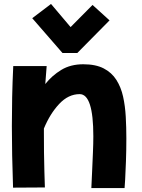

<svg xmlns="http://www.w3.org/2000/svg" viewBox="-20 -877 719 971"><path d="M46 72Q43 -16 41.5 -91Q40 -166 40 -239Q40 -312 41.5 -385.5Q43 -459 47 -543H216Q212 -498 209 -452Q243 -495 290 -523.5Q337 -552 401 -552Q464 -552 504.5 -531Q545 -510 568.5 -473Q592 -436 602.5 -388.5Q613 -341 616 -286.5Q619 -232 619 -177Q619 -117 617 -62Q615 -7 613 30Q611 67 610 74H442Q444 33 446 -13.5Q448 -60 450 -105.5Q452 -151 452 -188Q452 -401 383 -401Q326 -401 279.5 -351.5Q233 -302 202 -227Q202 -217 202 -207Q202 -159 202.5 -107.5Q203 -56 204.5 -9.5Q206 37 207 71ZM296 -609 143 -785 238 -857 337 -740 448 -852 534 -774 371 -609Z"/></svg>

Font: KN Bobohei
Style: Bold
Weight: 700
Designer: Kingnam Type Foundry
Version: Version 1.710;March 18, 2023